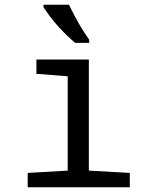

<svg xmlns="http://www.w3.org/2000/svg" viewBox="-20 -786 640 806"><path d="M264.2 -465.8 132.8 -476.1V-536.1H353V-69.8L524.9 -60.1V0H96.2V-60.1L264.2 -69.8ZM354.5 -606H295.4Q214.4 -675.3 162.6 -755.9V-766.1H269.5Q311.5 -679.2 354.5 -619.1Z"/></svg>

Font: TypoPRO Noto Mono
Style: Regular
Weight: 400
Designer: Monotype Design Team
Foundry: Monotype Imaging Inc.
Version: Version 1.00